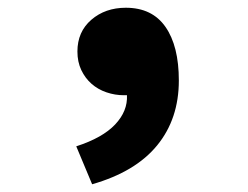

<svg xmlns="http://www.w3.org/2000/svg" viewBox="-20 -258 640 496"><path d="M218 218 177 120Q245 98 277.5 63.5Q310 29 308 -12H300Q277 -12 255 -19.5Q233 -27 216.5 -41.5Q200 -56 190 -77Q180 -98 180 -125Q180 -176 216 -207Q252 -238 305 -238Q373 -238 407.5 -188.5Q442 -139 442 -50Q442 49 386 117.5Q330 186 218 218Z"/></svg>

Font: Source Code Pro Black
Style: Regular
Weight: 900
Monospace: yes
Designer: Paul D. Hunt, Teo Tuominen
Foundry: Adobe Systems Incorporated
Version: Version 2.030;PS 1.000;hotconv 16.6.51;makeotf.lib2.5.65220